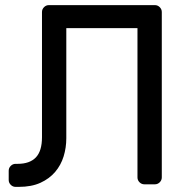

<svg xmlns="http://www.w3.org/2000/svg" viewBox="-20 -720 738 750"><path d="M144 -673Q144 -684 152 -692Q160 -700 171 -700H585Q596 -700 604 -692Q612 -684 612 -673V-27Q612 -16 604 -8Q596 0 585 0H544Q533 0 525 -8Q517 -16 517 -27V-610H239V-180Q239 -143 228.5 -109Q218 -75 195.5 -48.5Q173 -22 138 -6Q103 10 53 10H41Q30 10 22 2Q14 -6 14 -17V-53Q14 -64 22 -72Q30 -80 41 -80H49Q96 -80 120 -105Q144 -130 144 -184V-673Z"/></svg>

Font: Rubik
Style: Regular
Weight: 400
Designer: Hubert & Fischer
Foundry: Hubert & Fischer
Version: Version 1.002; ttfautohint (v1.6)